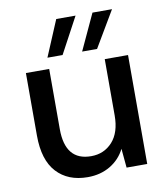

<svg xmlns="http://www.w3.org/2000/svg" viewBox="-81 -780 753 861"><g transform="rotate(-10 295.0 -349.5)"><path d="M250 12Q160 12 108.5 -44Q57 -100 57 -211V-496H163V-222Q163 -78 281 -78Q340 -78 378 -120Q416 -162 416 -240V-496H522V0H428L420 -87Q397 -41 352.5 -14.5Q308 12 250 12ZM322 -547 398 -711H487L390 -547ZM164 -547 233 -711H321L233 -547Z"/></g></svg>

Font: Ultramarine Medium
Style: Regular
Weight: 500
Designer: Colophon Foundry, Jonny Pinhorn
Foundry: Colophon Foundry
Version: Version 1.200; ttfautohint (v1.8.3)